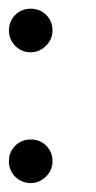

<svg xmlns="http://www.w3.org/2000/svg" viewBox="-20 -410 216 430"><path d="M97.6 -341.9Q97.6 -321.9 82.9 -307.4Q68.1 -292.9 49 -292.9Q28.6 -292.9 14.3 -307.1Q0 -321.4 0 -341.9Q0 -362.4 14 -376.4Q28.1 -390.5 49 -390.5Q69.5 -390.5 83.6 -376.4Q97.6 -362.4 97.6 -341.9ZM97.6 -49Q97.6 -29 82.9 -14.5Q68.1 0 49 0Q28.6 0 14.3 -14Q0 -28.1 0 -49Q0 -69.5 14 -83.6Q28.1 -97.6 49 -97.6Q69.5 -97.6 83.6 -83.6Q97.6 -69.5 97.6 -49Z"/></svg>

Font: Shan Mohne Unicode
Style: Normal
Weight: 400
Version: 2.0 Jan 1st, 2014